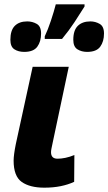

<svg xmlns="http://www.w3.org/2000/svg" viewBox="-20 -858 501 888"><path d="M185 10Q118 10 80.5 -16.5Q43 -43 43 -115Q43 -128 45.5 -147Q48 -166 53 -191L131 -549H298L223 -195Q220 -181 218 -171Q216 -161 216 -154Q216 -124 246 -124Q263 -124 282.5 -128Q302 -132 324 -141L323 -17Q295 -4 260.5 3Q226 10 185 10ZM187 -678V-690Q201 -719 215.5 -762.5Q230 -806 238 -838H371V-828Q349 -793 324.5 -755.5Q300 -718 267 -678ZM92 -618Q65 -618 46.5 -630Q28 -642 28 -674Q28 -718 48.5 -738.5Q69 -759 106 -759Q130 -759 150 -747.5Q170 -736 170 -703Q170 -666 152.5 -642Q135 -618 92 -618ZM383 -618Q357 -618 338 -630Q319 -642 319 -674Q319 -718 340 -738.5Q361 -759 398 -759Q421 -759 441 -747.5Q461 -736 461 -703Q461 -666 443.5 -642Q426 -618 383 -618Z"/></svg>

Font: Noto Sans Disp ExtBd
Style: Italic
Weight: 800
Italic angle: -12°
Designer: Monotype Design Team
Foundry: Monotype Imaging Inc.
Version: Version 2.000;GOOG;noto-source:20170915:90ef993387c0